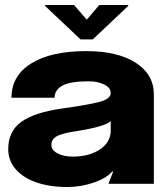

<svg xmlns="http://www.w3.org/2000/svg" viewBox="-20 -737 660 770"><path d="M13 -139Q13 -210 65 -248Q117 -286 230 -302Q324 -315 374 -327Q424 -339 424 -364Q424 -385 398 -398Q372 -411 335 -411Q263 -411 231 -394Q199 -377 199 -345H26Q26 -433 105 -482.5Q184 -532 326 -532Q451 -532 524 -485.5Q597 -439 597 -358V0H415L434 -49H430Q405 -21 354 -4Q303 13 250 13Q178 13 124.5 -6Q71 -25 42 -59.5Q13 -94 13 -139ZM272 -109Q338 -109 381 -138Q424 -167 424 -213V-251Q399 -229 292 -212Q229 -203 207.5 -190.5Q186 -178 186 -156Q186 -135 210.5 -122Q235 -109 272 -109ZM494 -713 352 -579H303L161 -713V-717H277L327 -659H329L378 -717H494Z"/></svg>

Font: Non Bureau Extended
Style: Bold
Weight: 700
Width: 7
Designer: Jona Saucedo
Foundry: Non Foundry
Version: Version 1.000; ttfautohint (v1.8.4)